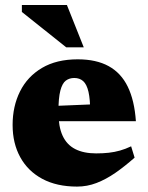

<svg xmlns="http://www.w3.org/2000/svg" viewBox="-20 -710 576 746"><path d="M282 -479.5Q354 -479.5 402.2 -453Q450.5 -426.5 476.5 -373Q502.5 -319.5 508 -239H157.5V-297L399.5 -307L330.5 -274Q330.5 -324 323.8 -353.2Q317 -382.5 303.2 -394.8Q289.5 -407 268.5 -407Q249.5 -407 235.8 -396.8Q222 -386.5 214.5 -358Q207 -329.5 207 -274.5Q207 -218 223.2 -182.8Q239.5 -147.5 272.2 -130.8Q305 -114 353.5 -114Q380 -114 402.5 -116.5Q425 -119 446.2 -125Q467.5 -131 489.5 -141.5L503 -97.5Q464.5 -63.5 428 -38.2Q391.5 -13 355 1Q318.5 15 279.5 15Q200.5 15 144.5 -15Q88.5 -45 58.8 -99Q29 -153 29 -224.5Q29 -297 57.8 -354.8Q86.5 -412.5 143 -446Q199.5 -479.5 282 -479.5ZM305.5 -526H237.5L65 -663.5V-690.5H240Z"/></svg>

Font: Newsreader ExtraBold
Style: Regular
Weight: 800
Designer: Hugues Gentile
Foundry: Production Type
Version: Version 1.003